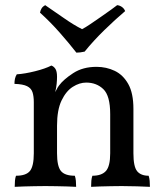

<svg xmlns="http://www.w3.org/2000/svg" viewBox="-20 -721 637 744"><path d="M111 -214V-325Q111 -348 106 -363.5Q101 -379 85 -387Q69 -395 36 -396Q36 -407 38 -416Q40 -425 45 -433Q76 -435 116 -445Q156 -455 179 -467Q188 -464 194.5 -454.5Q201 -445 201 -423ZM497 -127Q497 -75 511.5 -57.5Q526 -40 556 -40Q559 -31 560 -20.5Q561 -10 561 3Q539 2 511 1Q483 0 452 0Q432 0 410 0.5Q388 1 368 1.5Q348 2 333 3Q333 -10 334 -21Q335 -32 338 -40Q374 -40 390.5 -58.5Q407 -77 407 -127V-279Q407 -350 380.5 -375.5Q354 -401 314 -401Q288 -401 262 -384.5Q236 -368 218.5 -331.5Q201 -295 201 -234V-127Q201 -77 216 -58.5Q231 -40 270 -40Q273 -31 274 -20.5Q275 -10 275 3Q261 2 241 1.5Q221 1 198.5 0.5Q176 0 156 0Q136 0 114 0.5Q92 1 72 1.5Q52 2 37 3Q37 -10 38 -21Q39 -32 42 -40Q81 -40 96 -58.5Q111 -77 111 -127V-325L201 -423Q201 -411 199.5 -396Q198 -381 194 -364Q197 -369 200 -375.5Q203 -382 209 -390Q226 -413 263.5 -437.5Q301 -462 354 -462Q392 -462 424.5 -446.5Q457 -431 477 -395.5Q497 -360 497 -299ZM276 -517Q248 -553 211.5 -594.5Q175 -636 135 -672Q137 -682 141.5 -689Q146 -696 155 -701Q189 -678 227.5 -651Q266 -624 298 -608Q310 -614 330 -627.5Q350 -641 371.5 -656Q393 -671 410.5 -683.5Q428 -696 434 -701Q444 -700 452.5 -694Q461 -688 465 -678Q427 -646 384 -604Q341 -562 308 -521Q300 -519 291 -518Q282 -517 276 -517Z"/></svg>

Font: Vollkorn
Style: Regular
Weight: 400
Designer: Friedrich Althausen
Foundry: Friedrich Althausen
Version: Version 4.104